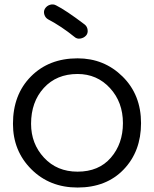

<svg xmlns="http://www.w3.org/2000/svg" viewBox="-20 -817 689 859"><path d="M327 22Q202 22 120 -60Q38 -142 38 -263Q38 -394 118.5 -475Q199 -556 327 -556Q446 -556 528.5 -474.5Q611 -393 611 -266Q611 -140 533.5 -59Q456 22 327 22ZM327 -49Q422 -49 476 -111.5Q530 -174 530 -266Q530 -360 472 -423Q414 -486 327 -486Q233 -486 176 -423.5Q119 -361 119 -263Q119 -174 177 -111.5Q235 -49 327 -49ZM313 -652Q255 -699 196 -730Q183 -737 178.5 -751.5Q174 -766 181 -778Q189 -791 203.5 -795.5Q218 -800 231 -793Q275 -771 358 -708Q370 -699 372 -683.5Q374 -668 365 -658Q355 -647 339.5 -644.5Q324 -642 313 -652Z"/></svg>

Font: Hoogli Semibold
Style: Regular
Weight: 600
Designer: Anand Singh Naorem
Foundry: Brand New Type
Version: Version 1.00 b007